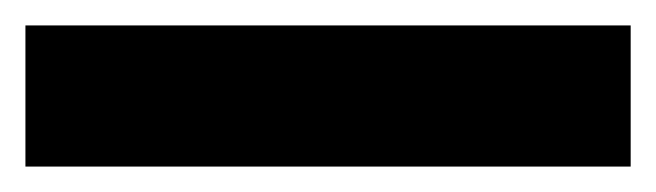

<svg xmlns="http://www.w3.org/2000/svg" viewBox="-21 60 516 151"><path d="M-1 191V80H475V191Z"/></svg>

Font: Red Hat Text VF
Style: Regular
Weight: 400
Designer: Pentagram, MCKL
Foundry: Pentagram, MCKL
Version: Version 1.023